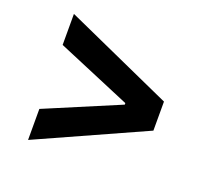

<svg xmlns="http://www.w3.org/2000/svg" viewBox="-104 -705 887 826"><g transform="rotate(20 339.5 -292.5)"><path d="M594 -226V-359L101 -581V-439L440 -296V-289L101 -146V-4Z"/></g></svg>

Font: Wafeq
Style: Bold
Weight: 700
Designer: Rasmus Andersson & Azza Alameddine
Foundry: Google & TypeTogether
Version: Version 3.000;FEAKit 1.0